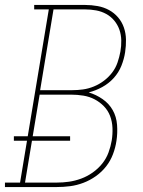

<svg xmlns="http://www.w3.org/2000/svg" viewBox="-57 -755 577 775"><path d="M-37 0V-18H24L52 -187H-1V-205H55L140 -717H81V-735H287Q312 -735 337 -730.5Q362 -726 383 -714.5Q404 -703 419.5 -685Q435 -667 443 -644Q451 -621 451.5 -595.5Q452 -570 448 -544Q444 -517 433 -489.5Q422 -462 402 -440Q382 -418 355.5 -403.5Q329 -389 301 -382Q331 -373 357 -355Q383 -337 398 -310.5Q413 -284 415.5 -251Q418 -218 413 -186Q409 -159 399 -132.5Q389 -106 371.5 -83.5Q354 -61 330 -44Q306 -27 279.5 -17Q253 -7 226 -3.5Q199 0 172 0ZM105 -391H234Q256 -391 278 -394Q300 -397 322 -406Q344 -415 363 -429.5Q382 -444 396 -462.5Q410 -481 417.5 -503Q425 -525 429 -547Q433 -569 432.5 -592Q432 -615 425 -635Q418 -655 404.5 -671.5Q391 -688 372 -698.5Q353 -709 331 -713Q309 -717 287 -717H159ZM44 -18H172Q197 -18 221.5 -21.5Q246 -25 270.5 -34Q295 -43 317 -58.5Q339 -74 355.5 -94.5Q372 -115 381 -139.5Q390 -164 394 -188Q398 -213 397 -238.5Q396 -264 387.5 -286.5Q379 -309 362.5 -326Q346 -343 325 -354Q304 -365 279.5 -369Q255 -373 229 -373H103L75 -205H226V-187H72Z"/></svg>

Font: Iosevka Curly Slab ThObl
Style: Regular
Weight: 100
Italic angle: -9°
Monospace: yes
Designer: Belleve Invis
Foundry: Belleve Invis
Version: Version 11.0.0; ttfautohint (v1.8.3)